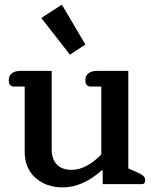

<svg xmlns="http://www.w3.org/2000/svg" viewBox="-20 -798 670 832"><path d="M159 -720 248 -778 350 -605 283 -561ZM87 -141V-423H41Q18 -423 18 -451Q18 -471 32 -481Q46 -491 71 -491H204V-151Q204 -109 226 -85.5Q248 -62 291 -62Q324 -62 357.5 -80.5Q391 -99 419 -129V-423H373Q350 -423 350 -451Q350 -471 364 -481Q378 -491 403 -491H536V-68L573 -52Q593 -43 601 -36Q609 -29 609 -17Q609 0 594 0H425V-60H421Q338 14 252 14Q180 14 133.5 -27.5Q87 -69 87 -141Z"/></svg>

Font: MaitreeSemiBold
Style: Regular
Weight: 600
Designer: CadsonDemak Team
Foundry: CadsonDemak
Version: Version 1.000